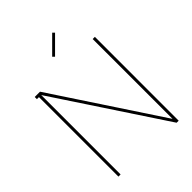

<svg xmlns="http://www.w3.org/2000/svg" viewBox="-252 -993 1129 1129"><g transform="rotate(-45 312.5 -428.0)"><path d="M554 -679H536V-15L98 -679H54V-661H71V0H89V-660L537 18H554ZM306 -762 406 -862 394 -874 294 -774Z"/></g></svg>

Font: Rawengulk
Style: Light
Weight: 300
Version: Version 0.9